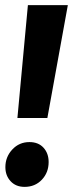

<svg xmlns="http://www.w3.org/2000/svg" viewBox="-20 -713 285 750"><path d="M48 -252 89 -693H245L165 -252ZM1 -60Q1 -100 28 -129Q55 -158 95 -158Q130 -158 150 -136Q170 -114 170 -80Q170 -39 143.5 -11Q117 17 76 17Q42 17 21.5 -5Q1 -27 1 -60Z"/></svg>

Font: Fira Sans Extra Condensed
Style: Bold Italic
Weight: 700
Width: 3
Italic angle: -8°
Designer: Carrois Corporate & Edenspiekermann AG
Foundry: Carrois Corporate GbR & Edenspiekermann AG
Version: Version 4.203